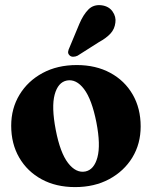

<svg xmlns="http://www.w3.org/2000/svg" viewBox="-20 -732 604 763"><path d="M285 -473.5Q361 -473.5 418.2 -442.5Q475.5 -411.5 507.2 -356.5Q539 -301.5 539 -229.5Q539 -160.5 506 -106.2Q473 -52 414.2 -20.2Q355.5 11.5 278.5 11.5Q202.5 11.5 145.5 -19.5Q88.5 -50.5 56.5 -105.5Q24.5 -160.5 24.5 -232.5Q24.5 -301 57.5 -355.5Q90.5 -410 149.2 -441.8Q208 -473.5 285 -473.5ZM319 -50.5Q354 -57.5 367.2 -106.8Q380.5 -156 363 -246Q345 -337 314 -378Q283 -419 245.5 -412Q210.5 -405 197.2 -356Q184 -307 201.5 -216Q219 -125 250.5 -84.2Q282 -43.5 319 -50.5ZM295.5 -637.5Q311 -674 331.5 -694.5Q352 -715 384 -711Q413 -707 427.5 -686Q442 -665 438.5 -642Q435.5 -616.5 419.2 -598.8Q403 -581 373 -564.5L288 -510.5Q279.5 -506.5 270.5 -506.5Q261.5 -506.5 256 -512.5Q249.5 -519 250.8 -527Q252 -535 256.5 -544Z"/></svg>

Font: Fraunces 72pt Soft
Style: Bold
Weight: 700
Version: Version 1.000;[b76b70a41]